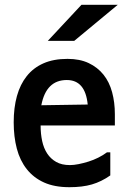

<svg xmlns="http://www.w3.org/2000/svg" viewBox="-20 -782 540 799"><path d="M258 -449Q172 -449 152 -344L345 -347Q335 -449 258 -449ZM261 -537Q312 -537 349 -519.5Q386 -502 410.5 -471.5Q435 -441 446.5 -398.5Q458 -356 458 -307V-260H149Q149 -225 155.5 -195Q162 -165 176.5 -143Q191 -121 214 -108Q237 -95 271 -95Q287 -95 307 -99Q327 -103 348 -109.5Q369 -116 389 -126Q409 -136 425 -148H439V-52Q402 -26 362.5 -14.5Q323 -3 269 -3Q207 -3 163.5 -22.5Q120 -42 91.5 -78Q63 -114 50 -163.5Q37 -213 37 -273Q37 -334 50.5 -382.5Q64 -431 91.5 -465.5Q119 -500 161 -518.5Q203 -537 261 -537ZM319 -762H470L289 -612H179Z"/></svg>

Font: D2Coding
Style: Bold
Weight: 700
Monospace: yes
Designer: Yong-Rak Park; Jeong-Hwan Yoon; Sang-Min Lee;
Foundry: NHN Corporation
Version: Version 1.3.2; Build 20180524